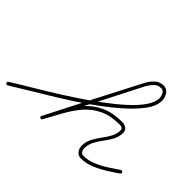

<svg xmlns="http://www.w3.org/2000/svg" viewBox="-129 -766 1000 1000"><g transform="rotate(45 371.0 -266.0)"><path d="M-6 17Q-11 9 -3 4Q28 -16 76 -44.5Q124 -73 182 -108.5Q240 -144 300 -183.5Q360 -223 416 -264.5Q472 -306 516.5 -346Q561 -386 587 -423.5Q613 -461 613 -492Q613 -506 605.5 -520.5Q598 -535 582 -535Q559 -535 543.5 -519.5Q528 -504 518 -486Q518 -486 518 -486Q518 -486 518 -486Q454 -360 389.5 -234.5Q325 -109 260 16Q256 25 248 20Q239 16 244 8Q308 -118 372.5 -243.5Q437 -369 502 -494Q502 -494 502 -494Q502 -494 502 -494Q514 -517 534 -535.5Q554 -554 582 -554Q606 -554 619 -534Q632 -514 632 -492Q632 -452 597 -405.5Q562 -359 504 -309.5Q446 -260 376.5 -211.5Q307 -163 236.5 -119.5Q166 -76 105.5 -40Q45 -4 7 20Q-1 25 -6 17ZM260 16Q256 25 248 20Q239 16 244 8Q272 -45 299.5 -94Q327 -143 361.5 -182Q396 -221 444.5 -244Q493 -267 563 -267Q581 -267 594 -258Q607 -249 607 -229Q607 -201 594 -177Q581 -153 563.5 -130Q546 -107 533 -82.5Q520 -58 520 -30Q520 -19 526.5 -9Q533 1 545 1Q579 1 612.5 -13Q646 -27 677.5 -47Q709 -67 735 -85Q742 -90 748 -82Q753 -75 745 -69Q718 -50 685 -29.5Q652 -9 616.5 5.5Q581 20 545 20Q525 20 513 4.5Q501 -11 501 -30Q501 -59 514 -84Q527 -109 544.5 -132.5Q562 -156 575 -179.5Q588 -203 588 -229Q588 -241 580.5 -244.5Q573 -248 563 -248Q496 -248 450 -225.5Q404 -203 371.5 -165.5Q339 -128 313 -80.5Q287 -33 260 16Q260 16 260 16Q260 16 260 16Z"/></g></svg>

Font: FRB American Cursive Guidelines Arrows Extralight
Style: Italic
Weight: 200
Italic angle: -25°
Version: Version 2.0;Modular Font Editor K font №1